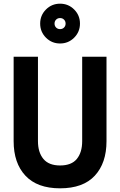

<svg xmlns="http://www.w3.org/2000/svg" viewBox="-20 -1008 652 1042"><path d="M306 14Q182 14 118 -54.5Q54 -123 54 -242V-700H186V-242Q186 -181 215.5 -145.5Q245 -110 306 -110Q368 -110 397 -145.5Q426 -181 426 -242V-700H558V-242Q558 -123 494.5 -54.5Q431 14 306 14ZM306 -772Q261 -772 229.5 -803.5Q198 -835 198 -880Q198 -925 229.5 -956.5Q261 -988 306 -988Q351 -988 382.5 -956.5Q414 -925 414 -880Q414 -835 382.5 -803.5Q351 -772 306 -772ZM306 -850Q319 -850 327.5 -858.5Q336 -867 336 -880Q336 -893 327.5 -901.5Q319 -910 306 -910Q293 -910 284.5 -901.5Q276 -893 276 -880Q276 -867 284.5 -858.5Q293 -850 306 -850Z"/></svg>

Font: Space Mono
Style: Bold
Weight: 700
Monospace: yes
Designer: Colophon Foundry + Benjamin Critton
Foundry: Colophon Foundry & Benjamin Critton
Version: Version 1.003; ttfautohint (v1.8.4.7-5d5b)